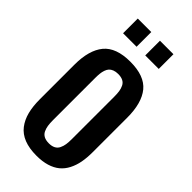

<svg xmlns="http://www.w3.org/2000/svg" viewBox="-318 -1115 1199 1199"><g transform="rotate(45 281.5 -515.5)"><path d="M319.8 -912.1V-1042H439V-912.1ZM124 -912.1V-1042H243.2V-912.1ZM282.2 11.2Q217.8 11.2 172.1 -6.8Q126.5 -24.9 99.4 -60.3Q72.3 -95.7 60.1 -143.1Q47.9 -190.4 47.9 -253.9V-558.1Q47.9 -687 102.3 -752.9Q156.7 -818.8 282.2 -818.8Q407.2 -818.8 461.2 -752.9Q515.1 -687 515.1 -558.1V-253.9Q515.1 -203.6 507.6 -163.6Q500 -123.5 482.9 -90.3Q465.8 -57.1 439 -34.9Q412.1 -12.7 372.8 -0.7Q333.5 11.2 282.2 11.2ZM282.2 -98.1Q308.1 -98.1 325.2 -107.2Q342.3 -116.2 350.8 -134Q359.4 -151.9 362.3 -171.6Q365.2 -191.4 365.2 -219.2V-591.8Q365.2 -620.1 362.3 -639.6Q359.4 -659.2 350.8 -676.5Q342.3 -693.8 325.2 -702.4Q308.1 -710.9 282.2 -710.9Q261.2 -710.9 245.8 -704.8Q230.5 -698.7 221.4 -688.7Q212.4 -678.7 207 -662.8Q201.7 -647 200 -630.4Q198.2 -613.8 198.2 -591.8V-219.2Q198.2 -190.9 201.2 -171.4Q204.1 -151.9 212.6 -134Q221.2 -116.2 238.5 -107.2Q255.9 -98.1 282.2 -98.1Z"/></g></svg>

Font: Oswald Medium
Style: Regular
Weight: 500
Designer: Vernon Adams
Foundry: Vernon Adams
Version: Version 4.103